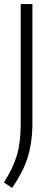

<svg xmlns="http://www.w3.org/2000/svg" viewBox="-26 -760 258 951"><path d="M-6.5 143.5Q39 73 57.8 9Q76.5 -55 76.5 -144.5V-740H134.5V-133Q132 -44 109.5 25Q87 94 34 171Z"/></svg>

Font: Encode Sans Condensed Light
Style: Regular
Weight: 300
Width: 3
Designer: Multiple Designers
Foundry: Impallari Type
Version: Version 2.000